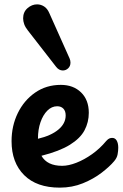

<svg xmlns="http://www.w3.org/2000/svg" viewBox="-20 -855 562 880"><path d="M254 5Q148 5 90.5 -52.5Q33 -110 33 -208Q33 -278 61.5 -336.5Q90 -395 141 -430.5Q192 -466 259 -466Q316 -466 351.5 -431.5Q387 -397 387 -338Q387 -295 367.5 -258Q348 -221 300.5 -191.5Q253 -162 170 -141Q196 -95 265 -95Q294 -95 330 -109Q366 -123 402 -148.5Q438 -174 467 -209Q475 -218 481.5 -220.5Q488 -223 494 -223Q508 -223 515 -210.5Q522 -198 522 -178Q522 -164 519 -147.5Q516 -131 503 -116Q483 -92 446 -63.5Q409 -35 360 -15Q311 5 254 5ZM154 -221V-219Q214 -233 247.5 -261Q281 -289 281 -326Q281 -346 270.5 -357Q260 -368 242 -368Q217 -368 197 -348Q177 -328 165.5 -294.5Q154 -261 154 -221ZM268 -532Q250 -532 237 -549L108 -715Q96 -730 91 -744Q86 -758 86 -771Q86 -800 106 -817.5Q126 -835 150 -835Q167 -835 182 -825.5Q197 -816 206 -795L299 -587Q303 -578 303 -568Q303 -552 292.5 -542Q282 -532 268 -532Z"/></svg>

Font: Pacifico
Style: Regular
Weight: 400
Designer: Vernon Adams
Foundry: Vernon Adams
Version: Version 3.010; ttfautohint (v1.8.4.7-5d5b)